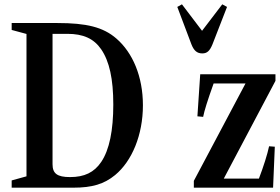

<svg xmlns="http://www.w3.org/2000/svg" viewBox="-20 -868 1294 888"><path d="M915.5 -621C938 -621 950 -632.5 962.5 -662.5L1030 -836L1008 -848L914.5 -725.5L821.5 -848L800 -836L865.5 -662.5C877 -633.5 891.5 -621 915.5 -621ZM34 0H319.5C406 0 461.5 -16.5 512.5 -58.5C590.5 -123 641 -244 641 -381C641 -514.5 593.5 -624.5 518.5 -689.5C457 -743 379.5 -761.5 245 -761.5H34V-729.5L102.5 -711V-52.5L34 -33.5ZM304 -49C244.5 -49 223 -65.5 223 -108.5V-711.5H291.5C365 -711.5 414 -689.5 448 -640C486 -584.5 504 -502.5 504 -384.5C504 -265 486 -175.5 448.5 -119.5C415.5 -70.5 370.5 -49 304 -49ZM876.5 0H1243L1251 -189.5L1224.5 -191.5C1217 -155 1198.5 -97 1177.5 -42H1015L1254 -494V-524.5H906L893 -330L919.5 -327.5C925.5 -357 938 -398 968 -482H1115.5L876.5 -31.5Z"/></svg>

Font: Libre Caslon Condensed SemiBold
Style: Regular
Weight: 600
Designer: Pablo Impallari, Rodrigo Fuenzalida, Katja Schimmel, Ertekin Erdin
Foundry: Pablo Impallari, Rodrigo Fuenzalida
Version: Version 2.000;gftools[0.9.33]